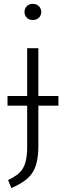

<svg xmlns="http://www.w3.org/2000/svg" viewBox="-20 -773 341 996"><path d="M150 -669C177 -669 194 -688 194 -711C194 -734 177 -753 150 -753C124 -753 107 -734 107 -711C107 -688 124 -669 150 -669ZM283 -275H179V-523H121V-275H19V-225H121V-17C121 99 91 127 22 161L39 203C134 159 179 121 179 -19V-225H283Z"/></svg>

Font: FiraGO Light
Style: Regular
Weight: 300
Designer: bBox Type
Foundry: bBox Type GmbH
Version: Version 1.001;PS 001.001;hotconv 1.0.88;makeotf.lib2.5.64775